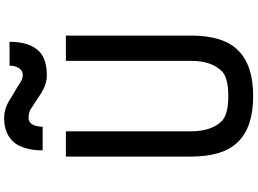

<svg xmlns="http://www.w3.org/2000/svg" viewBox="-174 -1032 1214 905"><g transform="rotate(-90 432.5 -579.0)"><path d="M176.8 -984.4H288.1Q288.1 -1006.8 295.9 -1027.3Q307.6 -1050.8 329.1 -1050.8Q361.3 -1050.8 377.9 -1036.1L448.2 -990.2Q490.2 -964.8 530.3 -964.8Q604.5 -964.8 641.6 -999Q688.5 -1044.9 688.5 -1140.6H576.2Q576.2 -1116.2 565.4 -1097.7Q553.7 -1078.1 530.3 -1078.1Q511.7 -1078.1 481.4 -1099.6L422.9 -1134.8Q377 -1166 329.1 -1166Q248 -1166 208 -1111.3Q176.8 -1062.5 176.8 -984.4ZM147.5 -875V-285.2Q147.5 -133.8 215.8 -64.5Q286.1 7.8 432.6 7.8Q579.1 7.8 649.4 -64.5Q717.8 -133.8 717.8 -285.2V-875H598.6V-285.2Q598.6 -191.4 552.7 -142.6Q522.5 -109.4 432.6 -109.4Q342.8 -109.4 312.5 -142.6Q266.6 -191.4 266.6 -285.2V-875Z"/></g></svg>

Font: OCR-B
Style: Regular
Weight: 400
Version: 1.1